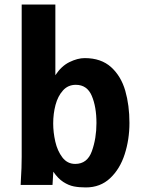

<svg xmlns="http://www.w3.org/2000/svg" viewBox="-20 -810 640 841"><path d="M213.5 -58 210 0H70.5Q71.5 -16 71.5 -22.5Q75 -75 75 -123.5V-790H222.5V-480.5Q248.5 -520.5 284.2 -538Q320 -555.5 351 -555.5Q423 -555.5 466.8 -515.8Q510.5 -476 528.8 -412.2Q547 -348.5 547 -271.5Q547 -199 526.2 -134.5Q505.5 -70 462.5 -29.5Q419.5 11 356 11Q326.5 11 303.5 6.5Q280.5 2 257.2 -13Q234 -28 213.5 -58ZM402.5 -271Q402.5 -342 382 -390.2Q361.5 -438.5 312 -438.5Q278 -438.5 255.8 -413.8Q233.5 -389 223.2 -350.5Q213 -312 213 -269Q213 -230.5 222.2 -189.8Q231.5 -149 253.2 -120.5Q275 -92 309.5 -92Q362.5 -92 382.5 -148Q402.5 -204 402.5 -271Z"/></svg>

Font: JuliaMono ExtraBold
Style: Regular
Weight: 800
Monospace: yes
Designer: cormullion
Foundry: corm
Version: Version 0.055; ttfautohint (v1.8.4)